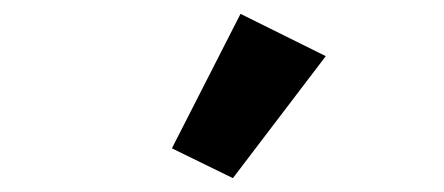

<svg xmlns="http://www.w3.org/2000/svg" viewBox="-20 -836 640 277"><path d="M450 -755 327 -816 228 -622 316 -579Z"/></svg>

Font: IBM Plex Devanagari
Style: Bold
Weight: 700
Designer: Mike Abbink, Paul van der Laan, Pieter van Rosmalen, Erin McLaughlin
Foundry: Bold Monday
Version: Version 1.0